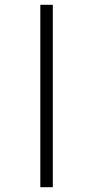

<svg xmlns="http://www.w3.org/2000/svg" viewBox="-20 -780 387 800"><path d="M148 0V-760H200V0Z"/></svg>

Font: Noto Sans Light
Style: Regular
Weight: 300
Designer: Monotype Design Team
Foundry: Monotype Imaging Inc.
Version: Version 2.007